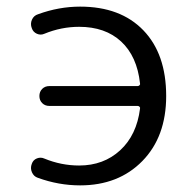

<svg xmlns="http://www.w3.org/2000/svg" viewBox="-20 -550 558 580"><path d="M219 -50Q293 -50 343 -96Q393 -142 403 -222Q404 -225 401.5 -227.5Q399 -230 396 -230H129Q116 -230 107.5 -238.5Q99 -247 99 -260Q99 -273 107.5 -281.5Q116 -290 129 -290H396Q399 -290 401.5 -292.5Q404 -295 403 -298Q394 -380 346 -424.5Q298 -469 219 -469Q165 -469 114 -448Q103 -443 91.5 -448Q80 -453 76 -465Q71 -478 76.5 -490.5Q82 -503 95 -507Q158 -530 222 -530Q344 -530 413 -458.5Q482 -387 482 -260Q482 -137 410 -63.5Q338 10 222 10Q157 10 94 -13Q82 -17 76.5 -29.5Q71 -42 76 -55Q80 -67 91.5 -71.5Q103 -76 114 -71Q165 -50 219 -50Z"/></svg>

Font: Rounded Mplus 1c
Style: Regular
Weight: 400
Version: Version 1.059.20150529